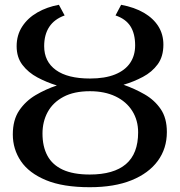

<svg xmlns="http://www.w3.org/2000/svg" viewBox="-20 -771 750 802"><path d="M355 11Q243 11 172 -18.5Q101 -48 67.2 -98Q33.5 -148 33.5 -209.5Q33.5 -270 60.2 -309.5Q87 -349 129 -373.8Q171 -398.5 217.5 -414Q175 -427 136.5 -447.5Q98 -468 73.8 -499.8Q49.5 -531.5 49.5 -578Q49.5 -624.5 72.8 -660.2Q96 -696 136.2 -719Q176.5 -742 226 -751L250 -706.5Q207 -691 185.8 -658.8Q164.5 -626.5 164.5 -578Q164.5 -514 213.5 -478.5Q262.5 -443 356 -443Q418.5 -443 460.5 -460Q502.5 -477 523.5 -508Q544.5 -539 544.5 -581.5Q544.5 -630 525 -661Q505.5 -692 462.5 -706.5L486 -751Q542 -740.5 581.2 -717.5Q620.5 -694.5 641.5 -661Q662.5 -627.5 662.5 -584.5Q662.5 -535 638.8 -502.5Q615 -470 576.8 -449.8Q538.5 -429.5 496 -417Q543 -400.5 584.2 -376.8Q625.5 -353 651.2 -315.5Q677 -278 677 -219.5Q677 -150.5 639 -98.8Q601 -47 529.2 -18Q457.5 11 355 11ZM355 -42Q455 -42 506 -85.5Q557 -129 557 -218Q557 -268.5 532.5 -307.5Q508 -346.5 462.8 -368.2Q417.5 -390 355.5 -390Q289 -390 245 -366.5Q201 -343 179.2 -303Q157.5 -263 157.5 -213Q157.5 -159 178 -120.8Q198.5 -82.5 242.2 -62.2Q286 -42 355 -42Z"/></svg>

Font: Merriweather Light 18pt
Style: Regular
Weight: 400
Version: Version 2.100